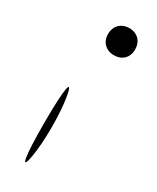

<svg xmlns="http://www.w3.org/2000/svg" viewBox="-238 -1091 890 1087"><g transform="rotate(30 207.5 -548.0)"><path d="M115 -318C115 -97 130 -9 150 -119C169 -225 169 -410 150 -516C130 -626 115 -539 115 -318ZM176 -935C176 -882 212 -847 265 -847C318 -847 353 -882 353 -935C353 -988 318 -1024 265 -1024C212 -1024 176 -988 176 -935Z"/></g></svg>

Font: Venom Sans
Style: Regular
Weight: 400
Version: Version 1.001